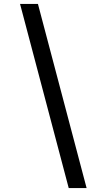

<svg xmlns="http://www.w3.org/2000/svg" viewBox="-20 -820 539 982"><path d="M331.5 142 82.5 -800H174L423 142Z"/></svg>

Font: Trispace SemiExpanded
Style: Regular
Weight: 400
Width: 6
Designer: Tyler Finck
Foundry: Etcetera Type Company
Version: Version 1.210; ttfautohint (v1.8.3)